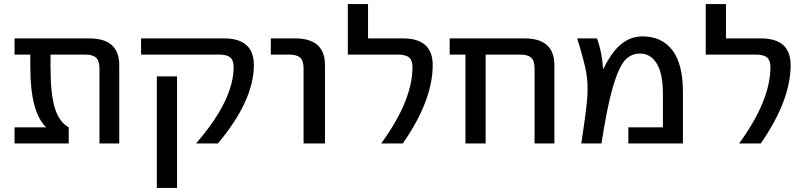

<svg xmlns="http://www.w3.org/2000/svg" viewBox="-20 -710 3974 950"><path d="M230 -440V-378Q230 -242 252 -173.5Q274 -105 320 -80V0H52V-80H207V-82Q130 -156 130 -378V-440H52V-520H422Q570 -520 570 -388V0H472V-372Q472 -409 455.5 -424.5Q439 -440 399 -440Z M756 220V-332H856V220ZM1236 -388Q1236 -212 1058 0H950Q1136 -215 1136 -378Q1136 -411 1119.5 -425.5Q1103 -440 1063 -440H678V-520H1088Q1236 -520 1236 -388Z M1320 -440V-520H1440Q1588 -520 1588 -388V0H1482V-372Q1482 -409 1465.5 -424.5Q1449 -440 1409 -440Z M1974 -520Q2121 -520 2121 -388Q2121 -213 1973 0H1866Q2021 -213 2021 -378Q2021 -411 2004.5 -425.5Q1988 -440 1948 -440H1701V-690H1801V-520Z M2625 -372Q2625 -409 2608.5 -424.5Q2592 -440 2552 -440H2383V0H2283V-440H2205V-520H2575Q2723 -520 2723 -388V0H2625Z M2964 -370H2966Q3007 -454 3054 -492Q3101 -530 3159 -530Q3254 -530 3306.5 -462Q3359 -394 3359 -255V0H3089V-80H3260V-245Q3260 -346 3229.5 -395.5Q3199 -445 3147 -445Q3102 -445 3071.5 -411Q3041 -377 3012.5 -279.5Q2984 -182 2956 0H2856Q2882 -168 2886 -230.5Q2890 -293 2881.5 -346.5Q2873 -400 2836 -520H2934Q2959 -451 2964 -370Z M3745 -520Q3892 -520 3892 -388Q3892 -213 3744 0H3637Q3792 -213 3792 -378Q3792 -411 3775.5 -425.5Q3759 -440 3719 -440H3472V-690H3572V-520Z"/></svg>

Font: Mplus 1p Medium
Style: Regular
Weight: 500
Version: Version 1.061